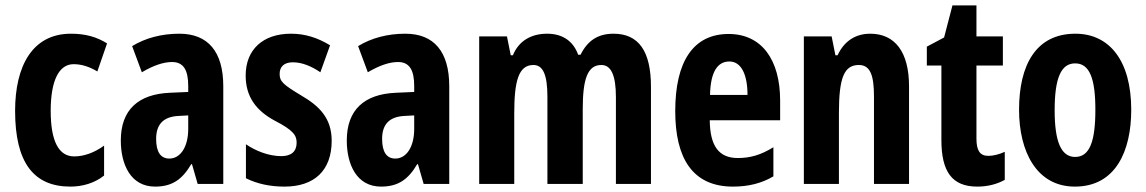

<svg xmlns="http://www.w3.org/2000/svg" viewBox="-20 -682 4251 712"><path d="M241 10C286 10 331 -3 366 -31V-142C330 -116 292 -102 255 -102C198 -102 168 -158 168 -271C168 -384 199 -444 253 -444C282 -444 311 -435 341 -417L377 -521C339 -545 297 -557 243 -557C100 -557 36 -437 36 -271C36 -80 104 10 241 10Z M645 -557C579 -557 519 -541 470 -511L506 -414C550 -440 587 -452 618 -452C660 -452 678 -423 678 -363V-341L610 -338C493 -333 428 -275 428 -161C428 -73 464 10 555 10C619 10 656 -17 689 -73H692L713 0H808V-362C808 -491 751 -557 645 -557ZM641 -252 678 -254V-204C678 -137 649 -94 608 -94C576 -94 559 -118 559 -167C559 -221 586 -249 641 -252Z M1210 -160C1210 -244 1164 -289 1097 -328C1029 -369 1017 -380 1017 -408C1017 -435 1034 -451 1066 -451C1102 -451 1137 -435 1168 -414L1204 -514C1158 -542 1112 -557 1059 -557C955 -557 891 -498 891 -402C891 -323 930 -272 998 -235C1068 -199 1080 -180 1080 -153C1080 -120 1060 -103 1023 -103C976 -103 927 -123 892 -147V-21C934 0 982 10 1035 10C1145 10 1210 -49 1210 -160Z M1483 -557C1417 -557 1357 -541 1308 -511L1344 -414C1388 -440 1425 -452 1456 -452C1498 -452 1516 -423 1516 -363V-341L1448 -338C1331 -333 1266 -275 1266 -161C1266 -73 1302 10 1393 10C1457 10 1494 -17 1527 -73H1530L1551 0H1646V-362C1646 -491 1589 -557 1483 -557ZM1479 -252 1516 -254V-204C1516 -137 1487 -94 1446 -94C1414 -94 1397 -118 1397 -167C1397 -221 1424 -249 1479 -252Z M2255 -557C2196 -557 2158 -530 2133 -479H2124C2108 -524 2072 -557 2009 -557C1948 -557 1903 -529 1882 -477H1874L1860 -547H1757V0H1887V-261C1887 -379 1902 -441 1958 -441C1994 -441 2010 -404 2010 -323V0H2141V-277C2141 -387 2158 -441 2210 -441C2246 -441 2264 -403 2264 -322V0H2394V-360C2394 -493 2348 -557 2255 -557Z M2682 -556C2551 -556 2484 -454 2484 -270C2484 -97 2547 10 2698 10C2755 10 2804 -2 2848 -28V-136C2801 -107 2762 -96 2716 -96C2646 -96 2613 -140 2612 -236H2873V-309C2873 -460 2805 -556 2682 -556ZM2685 -454C2728 -454 2752 -407 2752 -330H2613C2615 -418 2642 -454 2685 -454Z M3207 -557C3152 -557 3110 -529 3086 -477H3078L3064 -547H2961V0H3091V-263C3091 -393 3110 -441 3165 -441C3208 -441 3221 -401 3221 -324V0H3351V-362C3351 -489 3299 -557 3207 -557Z M3645 -104C3613 -104 3601 -125 3601 -168V-439H3699V-547H3601V-662H3512L3481 -543L3417 -509V-439H3471V-163C3471 -46 3510 10 3604 10C3643 10 3677 1 3706 -15V-119C3684 -109 3663 -104 3645 -104Z M4175 -275C4175 -457 4094 -557 3968 -557C3821 -557 3759 -440 3759 -275C3759 -120 3824 10 3966 10C4118 10 4175 -123 4175 -275ZM3891 -273C3891 -391 3914 -447 3967 -447C4021 -447 4042 -390 4042 -275C4042 -158 4021 -100 3967 -100C3914 -100 3891 -159 3891 -273Z"/></svg>

Font: Noto Sans Arabic UI XCn
Style: Bold
Weight: 700
Width: 2
Designer: Monotype Design Team, Nadine Chahine and Nizar Qandah
Foundry: Monotype Imaging Inc.
Version: Version 2.010